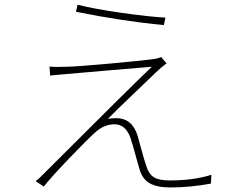

<svg xmlns="http://www.w3.org/2000/svg" viewBox="-20 -785 1040 828"><path d="M307.6 -734.4 314.5 -764.6Q387.7 -746.1 504.9 -729.5Q622.1 -712.9 693.4 -709L686.5 -676.8Q503.9 -694.3 307.6 -734.4ZM674.8 -539.1 698.2 -511.7Q672.9 -493.2 653.3 -473.6Q645.5 -465.8 560.1 -384.3Q474.6 -302.7 445.3 -272.5Q460.9 -275.4 481.4 -275.4Q549.8 -275.4 573.2 -200.2Q576.2 -190.4 589.8 -140.1Q603.5 -89.8 611.3 -68.4Q621.1 -35.2 643.1 -21Q665 -6.8 711.9 -6.8Q814.5 -6.8 891.6 -31.2L889.6 6.8Q800.8 23.4 712.9 23.4Q658.2 23.4 625.5 5.4Q592.8 -12.7 580.1 -60.5Q577.1 -69.3 569.3 -98.6Q561.5 -127.9 554.2 -152.8Q546.9 -177.7 542 -192.4Q520.5 -249 474.6 -249Q430.7 -249 393.6 -216.8Q358.4 -185.5 278.8 -102.5Q199.2 -19.5 168.9 19.5L133.8 -3.9Q148.4 -14.6 164.1 -31.2Q546.9 -414.1 634.8 -497.1Q592.8 -494.1 447.3 -481.4Q301.8 -468.8 268.6 -465.8Q229.5 -462.9 196.3 -459L193.4 -498Q223.6 -495.1 265.6 -497.1Q313.5 -498 447.8 -510.3Q582 -522.5 635.7 -529.3Q660.2 -532.2 674.8 -539.1Z"/></svg>

Font: GenEi Gothic M ExtraLight
Style: Regular
Weight: 200
Designer: o_tamon (Modified); [Source Han Sans]
Ryoko NISHIZUKA  (kana & ideographs); Paul D. Hunt (Latin, Greek & Cyrillic); Wenl
Version: Version 1.1a;Original Version 1.004